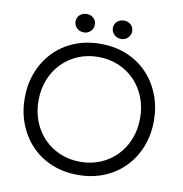

<svg xmlns="http://www.w3.org/2000/svg" viewBox="-92 -943 992 1039"><g transform="rotate(10 404.0 -423.0)"><path d="M404 -62Q344 -62 293 -83.5Q242 -105 204.5 -143.5Q167 -182 146 -234.5Q125 -287 125 -350Q125 -413 146 -465.5Q167 -518 204.5 -556.5Q242 -595 293 -616.5Q344 -638 404 -638Q464 -638 515 -616.5Q566 -595 603.5 -556.5Q641 -518 662 -465.5Q683 -413 683 -350Q683 -287 662 -234.5Q641 -182 603.5 -143.5Q566 -105 515 -83.5Q464 -62 404 -62ZM404 10Q484 10 549.5 -17.5Q615 -45 661.5 -93.5Q708 -142 733.5 -207.5Q759 -273 759 -349Q759 -426 733.5 -491.5Q708 -557 661.5 -606Q615 -655 549.5 -682.5Q484 -710 404 -710Q324 -710 258.5 -682.5Q193 -655 146.5 -606.5Q100 -558 74.5 -492.5Q49 -427 49 -351Q49 -275 74.5 -209Q100 -143 146.5 -94Q193 -45 258.5 -17.5Q324 10 404 10ZM302 -755Q324 -755 339 -770Q354 -785 354 -806Q354 -828 339 -842Q324 -856 302 -856Q279 -856 263.5 -842Q248 -828 248 -806Q248 -785 263.5 -770Q279 -755 302 -755ZM507 -755Q529 -755 544 -770Q559 -785 559 -806Q559 -828 544 -842Q529 -856 507 -856Q484 -856 468.5 -842Q453 -828 453 -806Q453 -785 468.5 -770Q484 -755 507 -755Z"/></g></svg>

Font: Tilda Sans VF
Style: Regular
Weight: 400
Designer: ParaType Ltd
Foundry: ParaType Ltd
Version: Version 1.010